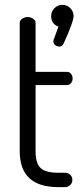

<svg xmlns="http://www.w3.org/2000/svg" viewBox="-20 -768 337 788"><path d="M61 -147C61 -49 113.7 0 219 0H247C255.7 0 262.8 -3 268.5 -9C274.2 -15 277 -22 277 -30C277 -38 274.2 -44.8 268.5 -50.5C262.8 -56.2 255.7 -59 247 -59H219C184.3 -59 160.2 -65.5 146.5 -78.5C132.8 -91.5 126 -114.3 126 -147V-419H255C261.7 -419 267.2 -421.7 271.5 -427C275.8 -432.3 278 -438.7 278 -446C278 -453.3 275.8 -459.7 271.5 -465C267.2 -470.3 261.7 -473 255 -473H126V-674C126 -680.7 122.7 -686.3 116 -691C109.3 -695.7 101.7 -698 93 -698C85 -698 77.7 -695.7 71 -691C64.3 -686.3 61 -680.7 61 -674ZM190 -702C190 -680 200 -665.7 220 -659L201 -607C199.7 -605 199 -602 199 -598C199 -592 201.5 -587 206.5 -583C211.5 -579 217 -577 223 -577C231.7 -577 237.7 -581 241 -589C268.3 -649 282 -686.7 282 -702C282 -714.7 277.5 -725.5 268.5 -734.5C259.5 -743.5 248.7 -748 236 -748C223.3 -748 212.5 -743.5 203.5 -734.5C194.5 -725.5 190 -714.7 190 -702Z"/></svg>

Font: Terminal Dosis
Style: Book
Weight: 400
Designer: EdgarTolentino, PabloImpallari, IginoMarini
Foundry: EdgarTolentino, PabloImpallari, IginoMarini
Version: Version 1.006